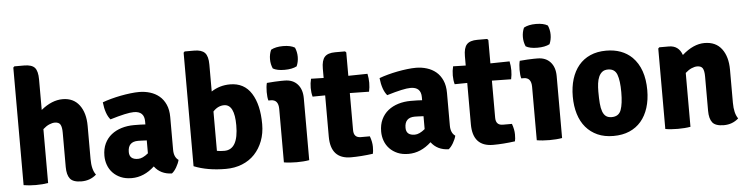

<svg xmlns="http://www.w3.org/2000/svg" viewBox="-46 -953 4618 1186"><g transform="rotate(-5 2263.0 -360.5)"><path d="M486 -330V-125Q486 -58 511 -26Q473 8 419 8Q367 8 348 -16Q329 -40 329 -89V-302Q329 -336 320 -352Q311 -368 285 -368Q270 -368 251 -360Q232 -352 212 -334V0Q179 6 136 6Q93 6 60 0V-729L67 -736H127Q175 -736 193.5 -715Q212 -694 212 -642V-453Q279 -508 346 -508Q413 -508 449.5 -459.5Q486 -411 486 -330Z M1027 -72Q1022 -51 1008 -27Q994 -3 979 8Q909 6 871 -45Q806 15 730 15Q691 15 662 2.5Q633 -10 613 -31Q593 -52 583 -79.5Q573 -107 573 -137Q573 -180 588.5 -212.5Q604 -245 631 -266.5Q658 -288 694 -299Q730 -310 771 -310Q794 -310 811.5 -309.5Q829 -309 842 -308V-327Q842 -390 777 -390Q735 -390 630 -358Q600 -393 592 -467Q616 -476 645.5 -484Q675 -492 706 -498Q737 -504 767 -507.5Q797 -511 821 -511Q856 -511 888.5 -501Q921 -491 945.5 -470.5Q970 -450 984.5 -417.5Q999 -385 999 -340V-137Q999 -91 1027 -72ZM725 -147Q725 -100 779 -100Q807 -100 842 -129V-209Q822 -210 808.5 -210.5Q795 -211 788 -211Q725 -211 725 -147Z M1116 -25V-729L1123 -736H1182Q1228 -736 1248 -715Q1268 -694 1268 -642V-475Q1320 -509 1384 -509Q1472 -509 1516.5 -438Q1561 -367 1561 -247Q1561 -190 1543 -143Q1525 -96 1493 -62Q1461 -28 1415 -9.5Q1369 9 1314 9Q1200 9 1116 -25ZM1337 -384Q1298 -384 1268 -351V-107Q1278 -105 1289.5 -104Q1301 -103 1314 -103Q1401 -103 1401 -254Q1401 -383 1337 -384Z M1831 -384V0Q1814 3 1794 4.5Q1774 6 1753 6Q1732 6 1711.5 4.5Q1691 3 1674 0V-331Q1674 -389 1627 -389H1612Q1606 -408 1606 -442Q1606 -475 1612 -498Q1638 -500 1660 -501.5Q1682 -503 1700 -503H1722Q1773 -503 1802 -471Q1831 -439 1831 -384ZM1656 -700Q1685 -716 1731 -716Q1778 -716 1804 -700Q1816 -673 1816 -642Q1816 -611 1804 -584Q1775 -569 1728 -569Q1681 -569 1656 -584Q1644 -611 1644 -642Q1644 -673 1656 -700Z M2236 -500Q2242 -472 2242 -444Q2242 -416 2236 -389L2117 -391V-161Q2117 -114 2161 -114H2217Q2230 -78 2230 -48Q2230 -18 2226 -5Q2152 5 2090 5Q1964 5 1964 -134V-390L1886 -389Q1879 -414 1879 -443.5Q1879 -473 1886 -500L1964 -498V-556Q1964 -607 1983.5 -628.5Q2003 -650 2049 -650H2110L2117 -643V-498Z M2743 -72Q2738 -51 2724 -27Q2710 -3 2695 8Q2625 6 2587 -45Q2522 15 2446 15Q2407 15 2378 2.5Q2349 -10 2329 -31Q2309 -52 2299 -79.5Q2289 -107 2289 -137Q2289 -180 2304.5 -212.5Q2320 -245 2347 -266.5Q2374 -288 2410 -299Q2446 -310 2487 -310Q2510 -310 2527.5 -309.5Q2545 -309 2558 -308V-327Q2558 -390 2493 -390Q2451 -390 2346 -358Q2316 -393 2308 -467Q2332 -476 2361.5 -484Q2391 -492 2422 -498Q2453 -504 2483 -507.5Q2513 -511 2537 -511Q2572 -511 2604.5 -501Q2637 -491 2661.5 -470.5Q2686 -450 2700.5 -417.5Q2715 -385 2715 -340V-137Q2715 -91 2743 -72ZM2441 -147Q2441 -100 2495 -100Q2523 -100 2558 -129V-209Q2538 -210 2524.5 -210.5Q2511 -211 2504 -211Q2441 -211 2441 -147Z M3117 -500Q3123 -472 3123 -444Q3123 -416 3117 -389L2998 -391V-161Q2998 -114 3042 -114H3098Q3111 -78 3111 -48Q3111 -18 3107 -5Q3033 5 2971 5Q2845 5 2845 -134V-390L2767 -389Q2760 -414 2760 -443.5Q2760 -473 2767 -500L2845 -498V-556Q2845 -607 2864.5 -628.5Q2884 -650 2930 -650H2991L2998 -643V-498Z M3399 -384V0Q3382 3 3362 4.5Q3342 6 3321 6Q3300 6 3279.5 4.5Q3259 3 3242 0V-331Q3242 -389 3195 -389H3180Q3174 -408 3174 -442Q3174 -475 3180 -498Q3206 -500 3228 -501.5Q3250 -503 3268 -503H3290Q3341 -503 3370 -471Q3399 -439 3399 -384ZM3224 -700Q3253 -716 3299 -716Q3346 -716 3372 -700Q3384 -673 3384 -642Q3384 -611 3372 -584Q3343 -569 3296 -569Q3249 -569 3224 -584Q3212 -611 3212 -642Q3212 -673 3224 -700Z M3877 -455Q3949 -383 3949 -249Q3949 -189 3933.5 -140Q3918 -91 3888.5 -56.5Q3859 -22 3816 -3.5Q3773 15 3717 15Q3661 15 3618.5 -4Q3576 -23 3546.5 -57.5Q3517 -92 3502 -141Q3487 -190 3487 -249Q3487 -309 3502 -357.5Q3517 -406 3546 -441Q3575 -476 3618 -495Q3661 -514 3717 -514Q3816 -514 3877 -455ZM3718 -397Q3696 -397 3682.5 -386.5Q3669 -376 3661 -358Q3653 -340 3650 -316.5Q3647 -293 3647 -266Q3647 -224 3649.5 -193.5Q3652 -163 3659.5 -142.5Q3667 -122 3680.5 -112Q3694 -102 3716 -102Q3760 -102 3774 -140.5Q3788 -179 3788 -250Q3788 -322 3774 -359.5Q3760 -397 3718 -397Z M4469 -330V-125Q4469 -59 4493 -26Q4455 8 4402 8Q4350 8 4331 -16Q4312 -40 4312 -89V-302Q4312 -336 4303 -352Q4294 -368 4268 -368Q4253 -368 4234 -360Q4215 -352 4195 -334V0Q4178 3 4158 4.5Q4138 6 4117 6Q4096 6 4076 4.5Q4056 3 4039 0V-499L4046 -506H4105Q4166 -506 4187 -446Q4257 -508 4326 -508Q4396 -508 4432.5 -459.5Q4469 -411 4469 -330Z"/></g></svg>

Font: Signika
Style: Bold
Weight: 700
Designer: Anna Giedrys
Foundry: Anna Giedrys
Version: Version 1.001